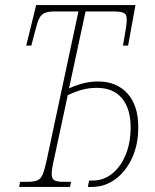

<svg xmlns="http://www.w3.org/2000/svg" viewBox="-20 -734 610 754"><path d="M55 0 59 -20H89Q114 -20 127.5 -26Q141 -32 148.5 -51Q156 -70 164 -108L288 -689H195Q169 -689 155.5 -683Q142 -677 134.5 -662.5Q127 -648 120 -620L103 -555H83L122 -714H512L483 -555H463L474 -620Q481 -661 474.5 -675Q468 -689 429 -689H316L251 -387Q283 -401 309.5 -407.5Q336 -414 365 -414Q438 -414 480.5 -367Q523 -320 523 -235Q523 -165 498 -112Q473 -59 432 -29.5Q391 0 342 0H325L330 -25H344Q387 -25 420.5 -52Q454 -79 473.5 -126Q493 -173 493 -234Q493 -307 459 -348Q425 -389 360 -389Q329 -389 302 -381.5Q275 -374 246 -360L192 -108Q183 -69 183 -51Q183 -32 193.5 -26Q204 -20 229 -20H259L255 0Z"/></svg>

Font: Noto Serif ExtraCondensed Thin
Style: Italic
Weight: 100
Width: 2
Italic angle: -12°
Designer: Monotype Design Team
Foundry: Monotype Imaging Inc.
Version: Version 2.013